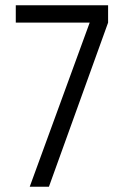

<svg xmlns="http://www.w3.org/2000/svg" viewBox="-20 -710 471 730"><path d="M391 -690V-624L166 0H93L321 -624H40V-690Z"/></svg>

Font: D-DIN
Style: Regular
Weight: 400
Designer: Charles Nix
Foundry: Datto Inc.
Version: Version 1.00